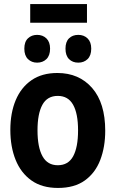

<svg xmlns="http://www.w3.org/2000/svg" viewBox="-20 -917 570 947"><path d="M266 10Q187 10 135 -27Q83 -64 57 -128.5Q31 -193 31 -276Q31 -360 57.5 -423Q84 -486 135.5 -521.5Q187 -557 263 -557Q370 -557 434.5 -483Q499 -409 499 -272Q499 -192 474.5 -128Q450 -64 398.5 -27Q347 10 266 10ZM265 -102Q317 -102 341 -146.5Q365 -191 365 -274Q365 -357 340.5 -400.5Q316 -444 265 -444Q213 -444 189 -400Q165 -356 165 -274Q165 -191 189.5 -146.5Q214 -102 265 -102ZM366 -608Q338 -608 320.5 -625.5Q303 -643 303 -677Q303 -711 320.5 -728Q338 -745 366 -745Q394 -745 412 -727.5Q430 -710 430 -677Q430 -643 412 -625.5Q394 -608 366 -608ZM163 -608Q136 -608 118 -625.5Q100 -643 100 -677Q100 -711 118 -728Q136 -745 163 -745Q191 -745 209 -727.5Q227 -710 227 -677Q227 -643 209 -625.5Q191 -608 163 -608ZM129 -805V-897H409V-805Z"/></svg>

Font: Noto Sans Mono Condensed
Style: Bold
Weight: 700
Width: 3
Designer: Monotype Design Team
Foundry: Monotype Imaging Inc.
Version: Version 2.014